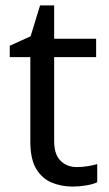

<svg xmlns="http://www.w3.org/2000/svg" viewBox="-20 -679 401 709"><path d="M264 -62Q284 -62 305 -65.5Q326 -69 339 -73V-6Q325 1 299 5.5Q273 10 249 10Q207 10 171.5 -4.5Q136 -19 114 -55Q92 -91 92 -156V-468H16V-510L93 -545L128 -659H180V-536H335V-468H180V-158Q180 -109 203.5 -85.5Q227 -62 264 -62Z"/></svg>

Font: Noto Sans Takri
Style: Regular
Weight: 400
Designer: Monotype Design Team
Foundry: Monotype Imaging Inc.
Version: Version 2.003; ttfautohint (v1.8.4.7-5d5b)